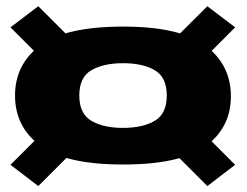

<svg xmlns="http://www.w3.org/2000/svg" viewBox="-20 -634 813 632"><path d="M385 -92.5Q574.5 -92.5 657.2 -153.2Q740 -214 740 -317.5Q740 -420 657.2 -483.2Q574.5 -546.5 385 -546.5Q195.5 -546.5 112.5 -484.5Q29.5 -422.5 29.5 -319.5Q29.5 -216.5 112.5 -154.5Q195.5 -92.5 385 -92.5ZM106 -21.5 254 -169.5 162.5 -239 14.5 -91.5ZM662.5 -21.5 754 -91.5 606.5 -239 514.5 -169.5ZM385 -213Q321 -213 281 -236.2Q241 -259.5 241 -319.5Q241 -380 281 -403Q321 -426 385 -426Q449.5 -426 489.2 -403Q529 -380 529 -319.5Q529 -259.5 489.2 -236.2Q449.5 -213 385 -213ZM162.5 -396 254 -466 106 -613.5 14.5 -544ZM606.5 -396 754 -544 662.5 -613.5 514.5 -466Z"/></svg>

Font: Anybody SemiExpanded ExtraBold
Style: Regular
Weight: 800
Width: 6
Version: Version 1.113;gftools[0.9.25]